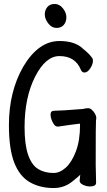

<svg xmlns="http://www.w3.org/2000/svg" viewBox="-20 -926 540 969"><path d="M250 23Q182 23 130.5 -6.5Q79 -36 52 -105Q25 -174 25 -295Q25 -463 97 -589Q174 -719 280 -719Q360 -719 400 -679Q436 -650 448 -629L449 -618Q449 -602 435.5 -581Q422 -560 406 -560Q394 -560 388 -574Q360 -643 280 -643Q210 -643 157 -538.5Q104 -434 104 -285Q104 -196 122 -144.5Q140 -93 172.5 -73Q205 -53 250 -53Q282 -53 312 -80Q342 -107 363 -162Q384 -217 384 -296L383 -302Q332 -296 273 -287Q260 -287 252.5 -298Q245 -309 240 -322.5Q235 -336 235 -347Q235 -367 253 -367Q286 -367 398 -376Q413 -380 425 -380Q435 -380 444.5 -371Q454 -362 460 -351Q466 -340 466 -331Q466 -324 464.5 -319.5Q463 -315 463 -94L465 -4Q465 15 434 15Q417 15 399.5 7Q382 -1 382 -14L385 -45Q383 -40 343 -8.5Q303 23 250 23ZM265 -785Q241 -785 223.5 -808Q206 -831 206 -853Q206 -875 219 -890.5Q232 -906 256 -906Q280 -906 297.5 -884Q315 -862 315 -839Q315 -816 302 -800.5Q289 -785 265 -785Z"/></svg>

Font: LXGW WenKai Mono TC
Style: Bold
Weight: 700
Designer: LXGW / Fontworks Inc.
Foundry: LXGW / Fontworks Inc.
Version: Version 1.330